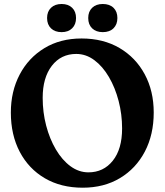

<svg xmlns="http://www.w3.org/2000/svg" viewBox="-20 -902 806 938"><path d="M378.5 -714Q484.5 -714 563.8 -667.5Q643 -621 687 -539.2Q731 -457.5 731 -352.5Q731 -244 687.5 -161.2Q644 -78.5 566 -31.8Q488 15 384 15Q278 15 199 -31.2Q120 -77.5 76.5 -160.2Q33 -243 33 -352Q33 -455.5 76 -537.5Q119 -619.5 196.8 -666.8Q274.5 -714 378.5 -714ZM576.5 -274.5Q576.5 -343.5 559.5 -408.8Q542.5 -474 512 -526Q481.5 -578 440.8 -608.2Q400 -638.5 352.5 -638.5Q278 -638.5 233.2 -580.5Q188.5 -522.5 188.5 -424Q188.5 -353.5 205.5 -288.5Q222.5 -223.5 253 -171.8Q283.5 -120 324.2 -90Q365 -60 412 -60Q485.5 -60 531 -116.8Q576.5 -173.5 576.5 -274.5ZM281 -745Q248.5 -745 229.2 -763.5Q210 -782 210 -814Q210 -845.5 229.2 -864Q248.5 -882.5 281 -882.5Q313.5 -882.5 332.5 -864Q351.5 -845.5 351.5 -814Q351.5 -782.5 332.5 -763.8Q313.5 -745 281 -745ZM482 -745Q449.5 -745 430.2 -763.5Q411 -782 411 -814Q411 -845.5 430.2 -864Q449.5 -882.5 482 -882.5Q515.5 -882.5 534.5 -864Q553.5 -845.5 553.5 -814Q553.5 -782.5 534.5 -763.8Q515.5 -745 482 -745Z"/></svg>

Font: Fraunces 72pt S100 SemiBold
Style: Regular
Weight: 600
Version: Version 1.000; ttfautohint (v1.8.3)